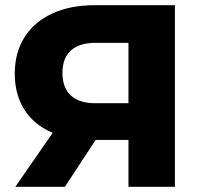

<svg xmlns="http://www.w3.org/2000/svg" viewBox="-20 -720 775 740"><path d="M475.1 -218.8 518.6 -180.7H334.9Q242.8 -180.7 175.6 -211.3Q108.4 -241.9 72.7 -299.4Q36.9 -356.9 36.9 -436.1Q36.9 -517.3 74.6 -576.8Q112.3 -636.2 181.8 -668.1Q251.2 -700 344.9 -700H654.2V0H475.1ZM213.7 -252.3H395.8L230 0H39ZM475.1 -600.8 518.6 -554.9H348.9Q286.1 -554.9 253.4 -525.7Q220.7 -496.4 220.7 -439.2Q220.7 -382.3 252.8 -352.3Q284.9 -322.2 346.2 -322.2H518.6L475.1 -276.3Z"/></svg>

Font: iiserrat Thin
Style: Regular
Weight: 100
Designer: Akira Ohta
Foundry: Akira Ohta
Version: Version 1.200;Glyphs 3.3.1 (3343)